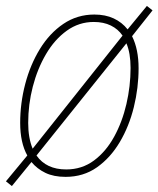

<svg xmlns="http://www.w3.org/2000/svg" viewBox="-23 -586 534 647"><path d="M17 41 -3 25 69 -62Q45 -105 45 -172Q45 -238 62 -303Q79 -368 111.5 -421Q144 -474 190.5 -505.5Q237 -537 295 -537Q332 -537 360 -524Q388 -511 407 -487L472 -566L491 -551L422 -464Q444 -420 444 -356Q444 -290 428 -225Q412 -160 380.5 -107Q349 -54 303.5 -22Q258 10 198 10Q158 10 130 -3.5Q102 -17 83 -40ZM390 -466Q375 -488 350.5 -500Q326 -512 293 -512Q243 -512 202 -482.5Q161 -453 132 -403.5Q103 -354 87.5 -294Q72 -234 72 -172Q72 -121 87 -85ZM200 -15Q253 -15 293.5 -45Q334 -75 361.5 -125Q389 -175 403 -235.5Q417 -296 417 -357Q417 -407 403 -440L100 -62Q133 -15 200 -15Z"/></svg>

Font: Noto Sans SemiCondensed Thin
Style: Italic
Weight: 100
Width: 4
Italic angle: -12°
Designer: Monotype Design Team
Foundry: Monotype Imaging Inc.
Version: Version 2.013; ttfautohint (v1.8.4.7-5d5b)